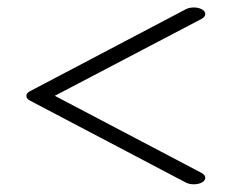

<svg xmlns="http://www.w3.org/2000/svg" viewBox="-20 -520 604 501"><path d="M485.8 -39.1Q474.1 -39.1 465.3 -43.5L58.6 -257.3Q48.8 -262.2 48.8 -270Q48.8 -277.3 58.6 -282.2L465.3 -496.1Q474.1 -500.5 485.8 -500.5Q498.5 -500.5 507.8 -495.1Q515.6 -490.2 515.6 -483.4Q515.6 -476.1 505.9 -470.7L123 -270L505.9 -68.8Q515.6 -63.5 515.6 -56.2Q515.6 -49.3 507.8 -44.4Q498.5 -39.1 485.8 -39.1Z"/></svg>

Font: Gayathri Thin
Style: Regular
Weight: 100
Designer: Binoy Dominic <binoy.domenic@gmail.com>
Foundry: SMC
Version: Version 1.000